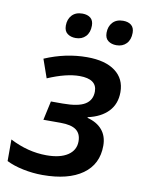

<svg xmlns="http://www.w3.org/2000/svg" viewBox="-85 -799 649 868"><g transform="rotate(10 240.0 -365.0)"><path d="M205.1 -324.2Q276.4 -324.2 307.6 -343.8Q338.9 -363.3 338.9 -402.8Q338.9 -460 258.8 -460Q198.2 -460 113.8 -423.8L84 -508.8Q179.7 -549.8 277.8 -549.8Q361.3 -549.8 407.2 -515.6Q453.1 -481.4 453.1 -419.9Q453.1 -366.2 420.2 -331.3Q387.2 -296.4 327.1 -283.2V-279.8Q371.1 -268.6 395 -240.2Q418.9 -211.9 418.9 -168Q418.9 -83 353.8 -36.6Q288.6 9.8 170.9 9.8Q126 9.8 81.3 0.5Q36.6 -8.8 4.9 -24.9V-124Q87.9 -81.1 172.9 -81.1Q235.4 -81.1 270.3 -104.2Q305.2 -127.4 305.2 -168Q305.2 -203.1 282.5 -220Q259.8 -236.8 210.9 -236.8H131.8L150.9 -324.2ZM157.7 -673.8Q157.7 -703.1 174.8 -721.7Q191.9 -740.2 222.7 -740.2Q246.1 -740.2 260 -728.8Q273.9 -717.3 273.9 -693.8Q273.9 -662.1 256.6 -644Q239.3 -626 210.9 -626Q188 -626 172.9 -637.5Q157.7 -648.9 157.7 -673.8ZM344.7 -673.8Q344.7 -703.1 361.8 -721.7Q378.9 -740.2 409.7 -740.2Q433.1 -740.2 447 -728.8Q460.9 -717.3 460.9 -693.8Q460.9 -662.1 443.6 -644Q426.3 -626 397.9 -626Q375 -626 359.9 -637.5Q344.7 -648.9 344.7 -673.8Z"/></g></svg>

Font: Open Sans Semibold
Style: Italic
Weight: 600
Italic angle: -12°
Foundry: Ascender Corporation
Version: Version 1.10